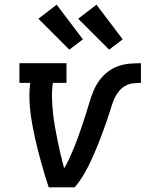

<svg xmlns="http://www.w3.org/2000/svg" viewBox="-20 -800 640 820"><path d="M188 0Q179 -27 171 -53.5Q163 -80 155.5 -107.5Q148 -135 141 -162Q134 -189 128 -217Q122 -245 117 -273Q112 -301 109 -329.5Q106 -358 105.5 -387.5Q105 -417 109 -446H63V-530H264V-446H206Q201 -414 202 -382.5Q203 -351 206 -320.5Q209 -290 214.5 -259.5Q220 -229 226 -199Q232 -169 239 -139.5Q246 -110 254 -81Q267 -103 277.5 -126Q288 -149 297.5 -172.5Q307 -196 315.5 -220Q324 -244 332 -268Q340 -292 347.5 -315.5Q355 -339 362 -363Q369 -387 379 -411Q389 -435 404 -456Q419 -477 440 -493Q461 -509 485 -517.5Q509 -526 533.5 -528Q558 -530 582 -530V-446Q566 -446 548.5 -444Q531 -442 515.5 -433.5Q500 -425 488.5 -411Q477 -397 469.5 -381Q462 -365 457 -348.5Q452 -332 446.5 -315.5Q441 -299 435.5 -282.5Q430 -266 424 -250Q418 -234 412 -217.5Q406 -201 399.5 -185Q393 -169 386 -153Q379 -137 372 -121Q365 -105 357 -89.5Q349 -74 340 -58.5Q331 -43 321 -28.5Q311 -14 299 0ZM446 -588 314 -720 392 -780 504 -632ZM276 -588 144 -720 222 -780 334 -632Z"/></svg>

Font: Iosevka Curly Slab MdEx
Style: Italic
Weight: 500
Width: 7
Italic angle: -9°
Monospace: yes
Designer: Belleve Invis
Foundry: Belleve Invis
Version: Version 11.0.0; ttfautohint (v1.8.3)